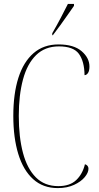

<svg xmlns="http://www.w3.org/2000/svg" viewBox="-20 -951 504 981"><path d="M275 10Q200 10 149.5 -35.5Q99 -81 73.5 -164Q48 -247 48 -359Q48 -472 74 -553.5Q100 -635 151.5 -679.5Q203 -724 279 -724Q357 -724 397 -689.5Q437 -655 437 -611Q437 -589 429.5 -578Q422 -567 412 -567Q411 -638 383 -676Q355 -714 281 -714Q210 -714 164.5 -669.5Q119 -625 97.5 -545Q76 -465 76 -359Q76 -250 97.5 -169.5Q119 -89 163.5 -44.5Q208 0 278 0Q337 0 369.5 -31Q402 -62 414 -112Q432 -106 432 -89Q432 -69 413 -46Q394 -23 358.5 -6.5Q323 10 275 10ZM247 -781Q270 -821 290 -859Q310 -897 327 -931H358V-921Q346 -904 327.5 -877.5Q309 -851 288.5 -822.5Q268 -794 250 -771H247Z"/></svg>

Font: Noto Serif Display Condensed Thin
Style: Regular
Weight: 100
Width: 3
Designer: Monotype Design Team
Foundry: Monotype Imaging Inc.
Version: Version 2.009